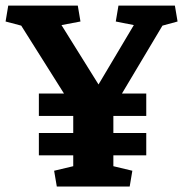

<svg xmlns="http://www.w3.org/2000/svg" viewBox="-35 -681 668 701"><path d="M106.9 -195.3H232.4V-257.8H106.9V-339.4H198.7L42.5 -587.4L-14.6 -602.5L-4.9 -660.6H249L258.8 -602.5L189.5 -589.4L324.7 -372.6L453.6 -589.4L387.7 -602.5L397.5 -660.6H603.5L613.3 -602.5L558.1 -587.4L410.2 -339.4H499V-257.8H378.9V-195.3H499V-113.8H378.9V-74.2L448.2 -57.6L438.5 0H172.4L162.6 -57.6L232.4 -74.2V-113.8H106.9Z"/></svg>

Font: NoticiaText-Bold
Style: Bold
Weight: 700
Designer: JM Sole
Foundry: JM Sole
Version: Version 1.003